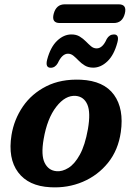

<svg xmlns="http://www.w3.org/2000/svg" viewBox="-20 -834 598 867"><path d="M345.5 -474Q449 -469 494.8 -405.8Q540.5 -342.5 525.5 -237.5Q514 -156.5 468 -99.2Q422 -42 353.8 -13Q285.5 16 207 11.5Q108.5 6.5 61.8 -56Q15 -118.5 32 -224.5Q43.5 -294.5 83.2 -352.8Q123 -411 189.2 -444.5Q255.5 -478 345.5 -474ZM235 -61Q261 -58.5 289 -75.8Q317 -93 340.5 -135.5Q364 -178 377 -251Q390 -326 374.5 -361.8Q359 -397.5 322.5 -401Q275.5 -405 234.2 -352Q193 -299 177 -205.5Q164.5 -133 181.8 -98.5Q199 -64 235 -61ZM401 -528.5Q379 -528.5 363.2 -538Q347.5 -547.5 335.5 -560Q323.5 -572.5 312 -582Q300.5 -591.5 287 -591.5Q260.5 -591.5 241 -549Q229 -528 209 -528Q183.5 -528 193 -565Q208 -621.5 238 -650Q268 -678.5 302.5 -678.5Q324.5 -678.5 340 -669Q355.5 -659.5 367.8 -647Q380 -634.5 391.2 -625Q402.5 -615.5 416.5 -615.5Q443.5 -615.5 462 -658Q474 -678.5 494.5 -678.5Q520 -678.5 510 -642Q495 -585.5 465 -557Q435 -528.5 401 -528.5ZM222.5 -772Q234 -814.5 272.5 -814.5H516Q554.5 -814.5 543.5 -772Q532.5 -730 493.5 -730H250Q211.5 -730 222.5 -772Z"/></svg>

Font: Fraunces 9pt S100 SemiBold
Style: Italic
Weight: 600
Italic angle: -16°
Version: Version 1.000; ttfautohint (v1.8.3)